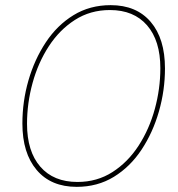

<svg xmlns="http://www.w3.org/2000/svg" viewBox="-20 -723 692 746"><path d="M278 3Q178 3 122.5 -62.5Q67 -128 67 -243Q67 -329 90.5 -410.5Q114 -492 158 -558.5Q202 -625 265.5 -664Q329 -703 410 -703Q510 -703 565.5 -638Q621 -573 621 -457Q621 -372 597.5 -290Q574 -208 530 -141.5Q486 -75 422.5 -36Q359 3 278 3ZM281 -16Q357 -16 417 -54.5Q477 -93 518.5 -157Q560 -221 581.5 -299.5Q603 -378 603 -458Q603 -565 551.5 -624.5Q500 -684 407 -684Q331 -684 271 -645.5Q211 -607 169.5 -543Q128 -479 106.5 -400.5Q85 -322 85 -242Q85 -135 136.5 -75.5Q188 -16 281 -16Z"/></svg>

Font: Montserrat Thin
Style: Italic
Weight: 100
Italic angle: -11.3°
Designer: Julieta Ulanovsky
Foundry: Julieta Ulanovsky
Version: Version 9.000; ttfautohint (v1.8.4.7-5d5b)